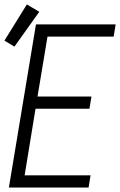

<svg xmlns="http://www.w3.org/2000/svg" viewBox="-22 -845 542 865"><path d="M18 0 140 -735H499L490 -680H192L147 -410H390L381 -355H138L89 -55H386L377 0ZM43 -635 -2 -662 99 -825 155 -792Z"/></svg>

Font: Iosevka Curly Light Oblique
Style: Regular
Weight: 300
Italic angle: -9°
Monospace: yes
Designer: Belleve Invis
Foundry: Belleve Invis
Version: Version 11.1.0; ttfautohint (v1.8.3)